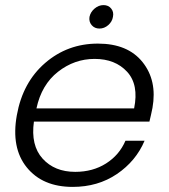

<svg xmlns="http://www.w3.org/2000/svg" viewBox="-20 -725 662 753"><path d="M351 -494Q272 -494 207.5 -443.5Q143 -393 123 -300H506Q525 -393 478.5 -443.5Q432 -494 351 -494ZM547 -173Q513 -93 438.5 -42.5Q364 8 265 8Q147 8 85 -68.5Q23 -145 46 -273Q69 -402 157 -478Q245 -554 364 -554Q481 -554 539 -481.5Q597 -409 578 -302Q572 -272 566 -248H113Q100 -155 147 -103Q194 -51 275 -51Q344 -51 396 -84Q448 -117 472 -173ZM331 -659Q335 -678 351 -691.5Q367 -705 386 -705Q405 -705 416 -691.5Q427 -678 423 -659Q420 -640 404.5 -626.5Q389 -613 370 -613Q351 -613 339.5 -626.5Q328 -640 331 -659Z"/></svg>

Font: Poppins Light
Style: Italic
Weight: 300
Italic angle: -10°
Designer: Ninad Kale (Devanagari), Jonny Pinhorn (Latin)
Foundry: Indian Type Foundry
Version: Version 3.200;PS 1.000;hotconv 16.6.54;makeotf.lib2.5.65590